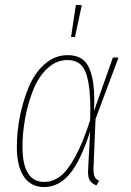

<svg xmlns="http://www.w3.org/2000/svg" viewBox="-20 -754 533 784"><path d="M290 -733.9 314 -732.9 286.1 -603H270ZM255.9 -528.8Q296.4 -528.8 320.6 -508.8Q344.7 -488.8 356.4 -437.7Q368.2 -386.7 363.8 -300.8L440.9 -519H463.9L370.1 -268.1L361.8 -67.9Q361.3 -42.5 366.9 -31.7Q372.6 -21 384.8 -16.1L374 2.9Q356 -3.4 346.9 -17.1Q337.9 -30.8 339.8 -62L348.1 -217.8Q309.1 -96.2 264.2 -43.2Q219.2 9.8 160.2 9.8Q106.9 9.8 77.9 -32.2Q48.8 -74.2 48.8 -154.8Q48.8 -214.4 61 -277.1Q73.2 -339.8 96.9 -397.5Q120.6 -455.1 162.1 -491.9Q203.6 -528.8 255.9 -528.8ZM254.9 -508.8Q209.5 -508.8 172.9 -474.1Q136.2 -439.5 115 -385.3Q93.8 -331.1 82.8 -271.5Q71.8 -211.9 71.8 -154.8Q71.8 -11.2 160.2 -11.2Q195.3 -11.2 225.1 -33.4Q254.9 -55.7 286.4 -112.5Q317.9 -169.4 348.1 -263.2Q351.1 -358.9 341.8 -412.8Q332.5 -466.8 312 -487.8Q291.5 -508.8 254.9 -508.8Z"/></svg>

Font: Fira Sans Compressed Thin
Style: Italic
Weight: 100
Width: 3
Italic angle: -8°
Designer: Carrois Corporate & Edenspiekermann AG
Foundry: Carrois Corporate GbR & Edenspiekermann AG
Version: Version 4.203;PS 004.203;hotconv 1.0.88;makeotf.lib2.5.64775